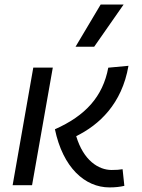

<svg xmlns="http://www.w3.org/2000/svg" viewBox="-20 -815 626 845"><path d="M461.9 9.8C487.8 9.8 508.3 7.3 527.3 2.9L519.5 -70.3C504.9 -67.9 493.2 -66.9 471.2 -66.9C413.6 -66.9 347.2 -108.9 315.4 -215.8C416 -265.1 516.6 -357.4 545.4 -525.4L456.5 -517.1C432.6 -389.6 356 -305.7 221.7 -246.1C256.8 -77.6 353.5 9.8 461.9 9.8ZM35.6 0H121.1L212.4 -517.6H126.5ZM312.5 -609.4H394.5L523.9 -794.9H422.9Z"/></svg>

Font: Cascadia Code PL SemiLight
Style: Italic
Weight: 350
Italic angle: -10°
Monospace: yes
Designer: Aaron Bell
Foundry: Saja Typeworks
Version: Version 2404.023